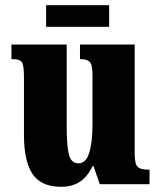

<svg xmlns="http://www.w3.org/2000/svg" viewBox="-20 -707 617 737"><path d="M214 10Q138 10 105 -39Q72 -88 72 -188V-409Q72 -452 65.5 -466Q59 -480 27 -480H24V-536H236V-222Q236 -148 244.5 -114Q253 -80 281 -80Q310 -80 322.5 -120.5Q335 -161 335 -230V-418Q335 -461 323.5 -470.5Q312 -480 290 -480H287V-536H497V-118Q497 -75 509.5 -65.5Q522 -56 544 -56H554V0H363L339 -69H335Q317 -30 287.5 -10Q258 10 214 10ZM157 -604V-687H399V-604Z"/></svg>

Font: Noto Serif Thai ExtraCondensed Black
Style: Regular
Weight: 900
Width: 2
Designer: Monotype Design Team
Foundry: Monotype Imaging Inc.
Version: Version 2.002; ttfautohint (v1.8.4.7-5d5b)